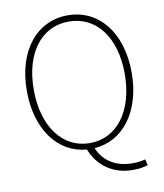

<svg xmlns="http://www.w3.org/2000/svg" viewBox="-96 -817 907 1064"><g transform="rotate(-10 357.0 -285.5)"><path d="M357 -20C204 -20 101 -157 101 -365C101 -573 204 -704 357 -704C510 -704 613 -573 613 -365C613 -157 510 -20 357 -20ZM566 168C600 168 633 162 651 156L642 122C625 127 603 131 570 131C476 131 409 88 377 12C538 1 652 -145 652 -365C652 -594 529 -739 357 -739C185 -739 62 -594 62 -365C62 -146 174 0 334 12C368 101 448 168 566 168Z"/></g></svg>

Font: Source Han Sans JP ExtraLight
Style: Regular
Weight: 250
Designer: Ryoko NISHIZUKA 西塚涼子 (kana, bopomofo & ideographs); Paul D. Hunt (Latin, Greek & Cyrillic); Sandoll Communications 산돌커뮤니
Foundry: Adobe
Version: Version 2.001;hotconv 1.0.107;makeotfexe 2.5.65593